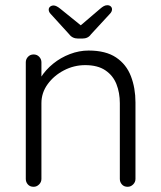

<svg xmlns="http://www.w3.org/2000/svg" viewBox="-20 -717 618 737"><path d="M320 -523Q386 -523 425.5 -496.5Q465 -470 482.5 -424.5Q500 -379 500 -324V-30Q500 -18 491 -9Q482 0 470 0Q456 0 448 -9Q440 -18 440 -30V-321Q440 -361 427 -394Q414 -427 384.5 -447Q355 -467 307 -467Q264 -467 225.5 -447Q187 -427 163 -394Q139 -361 139 -321V-30Q139 -18 130 -9Q121 0 109 0Q95 0 87 -9Q79 -18 79 -30V-478Q79 -490 87.5 -499Q96 -508 109 -508Q122 -508 130.5 -499Q139 -490 139 -478V-394L116 -358Q118 -390 136.5 -419.5Q155 -449 184 -472.5Q213 -496 248.5 -509.5Q284 -523 320 -523ZM280 -569Q258 -569 246 -585L175 -663Q167 -671 167 -680Q167 -687 172.5 -691.5Q178 -696 186 -696Q196 -696 212 -683L296 -615L282 -613L364 -683Q372 -690 378.5 -693.5Q385 -697 392 -697Q400 -697 405 -692.5Q410 -688 410 -681Q410 -677 408 -672.5Q406 -668 401 -663L329 -585Q318 -569 296 -569Z"/></svg>

Font: Quicksand Light
Style: Regular
Weight: 400
Version: Version 3.004